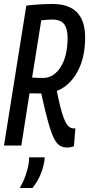

<svg xmlns="http://www.w3.org/2000/svg" viewBox="-23 -730 447 963"><path d="M-3 0 109 -702Q145 -706 176.5 -708Q208 -710 241 -710Q404 -710 404 -542Q404 -439 364.5 -368.5Q325 -298 262 -274Q278 -193 291.5 -153Q305 -113 318 -99.5Q331 -86 345 -86Q347 -86 349.5 -86Q352 -86 355 -87L348 3Q343 6 332 8Q321 10 314 10Q295 10 279 1.5Q263 -7 249 -33.5Q235 -60 219.5 -114.5Q204 -169 184 -261Q163 -261 150 -261.5Q137 -262 125 -262L84 0ZM193 -339Q246 -339 281 -393.5Q316 -448 316 -541Q316 -585 299 -608.5Q282 -632 238 -632Q214 -632 184 -628L138 -341Q150 -340 163 -339.5Q176 -339 193 -339ZM123 59H201Q201 68 199 82Q185 157 140 213H76Q95 180 105.5 149.5Q116 119 121 90Q123 74 123 59Z"/></svg>

Font: Georama Condensed Medium
Style: Italic
Weight: 500
Width: 3
Italic angle: -9°
Designer: Jean-Baptiste Levee
Foundry: Production Type
Version: Version 1.000